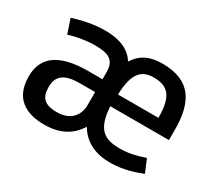

<svg xmlns="http://www.w3.org/2000/svg" viewBox="-120 -629 1187 1068"><g transform="rotate(30 474.0 -94.5)"><path d="M112.3 -280.5C168.5 -297.8 229.1 -306.5 272.4 -306.5C363.3 -306.5 406.6 -289.2 406.6 -206.9V-163.6H315.7C129.6 -163.6 43 -98.7 43 26.8C43 165.4 129.6 217.3 250.8 217.3C367.7 217.3 428.3 165.4 462.9 109.1C510.5 187 584.1 217.3 675 217.3C757.3 217.3 830.9 191.3 874.2 174L839.5 91.8C787.6 109.1 740 122.1 683.7 122.1C588.5 122.1 527.8 96.1 519.2 -55.4H895.8V-120.3C895.8 -293.5 839.5 -406.1 653.4 -406.1C566.8 -406.1 514.9 -375.8 480.2 -319.5C449.9 -371.4 389.3 -406.1 285.4 -406.1C207.5 -406.1 138.2 -388.7 82 -371.4ZM406.6 13.9C402.3 57.1 376.3 122.1 276.8 122.1C194.5 122.1 168.5 87.4 168.5 22.5C168.5 -46.8 207.5 -81.4 307.1 -81.4H406.6ZM523.5 -133.3C527.8 -271.9 571.1 -315.1 649.1 -315.1C744.3 -315.1 783.3 -267.5 783.3 -133.3Z"/></g></svg>

Font: PleaseOptimize
Style: Demi-Bold
Weight: 600
Version: Version 001.000